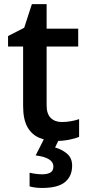

<svg xmlns="http://www.w3.org/2000/svg" viewBox="-20 -681 436 941"><path d="M283.2 -83Q305.7 -83 327.6 -86.9Q349.6 -90.8 367.7 -97.2V-10.3Q348.6 -2 318.4 3.9Q288.1 9.8 255.4 9.8Q209.5 9.8 172.6 -5.6Q135.7 -21 114.5 -58.3Q93.3 -95.7 93.3 -162.6V-453.1H19.5V-504.4L98.6 -544.9L136.2 -660.6H208.5V-540.5H363.3V-453.1H208.5V-164.1Q208.5 -123 228.8 -103Q249 -83 283.2 -83ZM333.5 130.9Q333.5 182.6 298.6 211.4Q263.7 240.2 186 240.2Q167 240.2 151.6 238Q136.2 235.8 125 232.4V165.5Q136.7 168.5 154.3 170.9Q171.9 173.3 186.5 173.3Q211.9 173.3 226.8 164.8Q241.7 156.2 241.7 134.8Q241.7 91.8 154.8 80.6L195.8 0H270L250 42Q283.2 50.8 308.3 72Q333.5 93.3 333.5 130.9Z"/></svg>

Font: Open Sans SemiBold
Style: Regular
Weight: 600
Designer: Monotype Design Team
Foundry: Monotype Imaging Inc.
Version: Version 3.003; ttfautohint (v1.8.4)